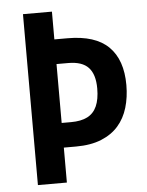

<svg xmlns="http://www.w3.org/2000/svg" viewBox="-52 -756 610 799"><g transform="rotate(-5 253.0 -357.0)"><path d="M477 -383Q477 -332 464 -288.5Q451 -245 423.5 -213.5Q396 -182 352 -164Q308 -146 246 -146H195V0H74V-714H195V-598H250Q366 -598 421.5 -543Q477 -488 477 -383ZM234 -249Q276 -249 302.5 -262.5Q329 -276 342 -305Q355 -334 355 -379Q355 -438 328.5 -466.5Q302 -495 244 -495H195V-249Z"/></g></svg>

Font: Noto Sans Khmer Condensed SemiBold
Style: Regular
Weight: 600
Width: 3
Designer: Danh Hong and the Monotype Design Team
Foundry: Monotype Imaging Inc.
Version: Version 2.004